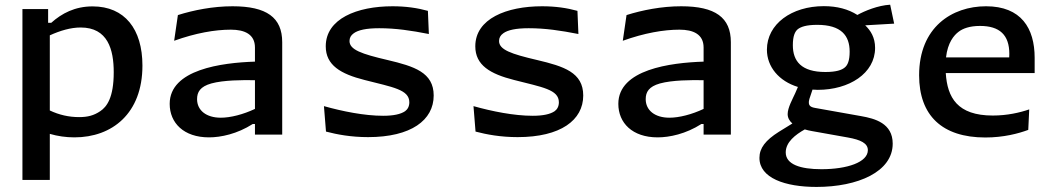

<svg xmlns="http://www.w3.org/2000/svg" viewBox="-20 -558 4380 796"><path d="M570.5 -286C570.5 -437.5 497 -531.5 364 -531.5C290.5 -531.5 236 -502.5 192.5 -463.5H179.5V-520.5H73V188H186.5V-3C219 6.5 253 11.5 288.5 11.5C445 11.5 570.5 -87.5 570.5 -286ZM186.5 -100V-411.5C229.5 -431 273 -444 314.5 -444C427 -444 451.5 -352.5 451.5 -258.5C451.5 -152.5 422.5 -115 395.5 -97C369 -79 343 -72.5 308 -72.5C266 -72.5 225.5 -81.5 186.5 -100Z M1150 0V-383C1150 -485.5 1085.5 -532 944 -532C863 -532 782.5 -516 717.5 -495.5L702 -389C791 -421 871 -435 937 -435C994 -435 1037 -416 1037 -361V-302.5C899 -298 683.5 -270 683.5 -127.5C683.5 -48.5 741.5 11.5 846.5 11.5C895.5 11.5 963 -2.5 1028 -44H1037V0ZM797 -147C797 -176.5 810 -199 856 -212C906.5 -226 985 -226.5 1037 -225.5V-106.5C988.5 -83.5 935.5 -70 895.5 -70C835 -70 797 -100.5 797 -147Z M1607.5 -532C1460 -532 1330.5 -480.5 1330.5 -366C1330.5 -287.5 1392.5 -251.5 1491 -226.5C1607.5 -196.5 1677 -187 1677 -134C1677 -117.5 1670.5 -105 1659.5 -97C1641 -84.5 1611.5 -78 1568.5 -78C1490.5 -78 1399.5 -96.5 1323 -118L1331.5 -12.5C1377 -0.5 1435 10.5 1506 10.5C1684.5 10.5 1778 -60 1778 -162C1778 -258 1697 -283 1587.5 -309C1478 -334.5 1429 -352 1429 -388C1429 -401 1434.5 -411.5 1446.5 -420C1465 -433.5 1498.5 -441 1552 -441C1620.5 -441 1684 -431.5 1758 -417L1754 -513C1710.5 -525 1663 -532 1607.5 -532Z M2227.5 -532C2080 -532 1950.5 -480.5 1950.5 -366C1950.5 -287.5 2012.5 -251.5 2111 -226.5C2227.5 -196.5 2297 -187 2297 -134C2297 -117.5 2290.5 -105 2279.5 -97C2261 -84.5 2231.5 -78 2188.5 -78C2110.5 -78 2019.5 -96.5 1943 -118L1951.5 -12.5C1997 -0.5 2055 10.5 2126 10.5C2304.5 10.5 2398 -60 2398 -162C2398 -258 2317 -283 2207.5 -309C2098 -334.5 2049 -352 2049 -388C2049 -401 2054.5 -411.5 2066.5 -420C2085 -433.5 2118.5 -441 2172 -441C2240.5 -441 2304 -431.5 2378 -417L2374 -513C2330.5 -525 2283 -532 2227.5 -532Z M3010 0V-383C3010 -485.5 2945.5 -532 2804 -532C2723 -532 2642.5 -516 2577.5 -495.5L2562 -389C2651 -421 2731 -435 2797 -435C2854 -435 2897 -416 2897 -361V-302.5C2759 -298 2543.5 -270 2543.5 -127.5C2543.5 -48.5 2601.5 11.5 2706.5 11.5C2755.5 11.5 2823 -2.5 2888 -44H2897V0ZM2657 -147C2657 -176.5 2670 -199 2716 -212C2766.5 -226 2845 -226.5 2897 -225.5V-106.5C2848.5 -83.5 2795.5 -70 2755.5 -70C2695 -70 2657 -100.5 2657 -147Z M3370.5 -185.5C3500 -185.5 3608 -253.5 3608 -359.5C3608 -402.5 3589.5 -431.5 3567 -453L3687 -460L3670.5 -538.5C3619.5 -535.5 3565.5 -513 3534.5 -496C3497 -520 3450.5 -532.5 3395.5 -532.5C3262 -532.5 3159.5 -458.5 3159.5 -352C3159.5 -281 3209.5 -221.5 3288 -197.5L3277 -172C3266 -147.5 3245.5 -111.5 3245.5 -85C3245.5 -70 3252.5 -57 3265 -46L3209 -11.5C3153.5 23.5 3128.5 56 3128.5 96.5C3128.5 180 3234.5 217 3365 217C3537 217 3681 154 3681 37.5C3681 -47 3607 -66.5 3550.5 -76.5L3359.5 -110.5C3340 -114 3328 -120 3335.5 -147.5L3348.5 -186.5C3355.5 -186 3363 -185.5 3370.5 -185.5ZM3237.5 74C3237.5 31 3277.5 0.5 3316.5 -21.5C3326 -18.5 3335.5 -16.5 3346.5 -14.5L3495 12C3548.5 21.5 3578 36 3578 64.5C3578 114.5 3492.5 143.5 3385.5 143.5C3298 143.5 3237.5 123.5 3237.5 74ZM3267 -370.5C3267 -408.5 3275.5 -427 3287.5 -437C3300 -446.5 3322 -455 3368 -455C3467.5 -455 3502.5 -410.5 3502.5 -344C3502.5 -306 3494 -287.5 3482 -278C3470 -268 3448 -259.5 3402 -259.5C3302 -259.5 3267 -304.5 3267 -370.5Z M3954.5 -426.5C3971.5 -439.5 3999.5 -450.5 4043 -450.5C4124.5 -450.5 4164.5 -413 4164.5 -334.5C4164.5 -329.5 4164.5 -324.5 4164 -320H3902C3909 -381.5 3935 -412 3954.5 -426.5ZM3790.5 -246C3790.5 -79.5 3885.5 12 4065 12C4141 12 4202.5 -4.5 4243 -19.5L4247 -104.5C4208 -91 4155.5 -79 4096 -79C3949 -79 3907.5 -153.5 3901 -255H4269.5V-318.5C4269.5 -441 4213.5 -532 4068 -532C3926.5 -532 3790.5 -445 3790.5 -246Z"/></svg>

Font: Monaspace Argon Medium
Style: Regular
Weight: 500
Designer: Riley Cran & the Lettermatic Team
Foundry: Lettermatic
Version: Version 1.000 (Monaspace Argon)